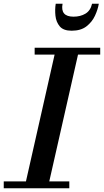

<svg xmlns="http://www.w3.org/2000/svg" viewBox="-61 -1005 555 1025"><path d="M273 -985Q260 -916 331.5 -916Q368 -916 395 -932Q422 -948 430.5 -985H466.5Q461.5 -954.5 446 -921Q430.5 -887.5 400.5 -864.2Q370.5 -841 321.5 -841Q277.5 -841 258 -864.2Q238.5 -887.5 235 -921Q231.5 -954.5 236.5 -985ZM-41 -36.5H77.5L230.5 -713.5H124V-750H474V-713.5H355.5L202 -36.5H309V0H-41Z"/></svg>

Font: Bodoni* 06pt Medium
Style: Italic
Weight: 500
Italic angle: -13°
Version: Version 2.3